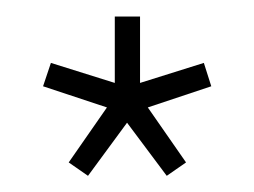

<svg xmlns="http://www.w3.org/2000/svg" viewBox="-20 -802 311 235"><path d="M135.5 -651.8 184.1 -586.8 207.7 -603.2 160.9 -670.5 238.6 -696.4 229.5 -725 151.4 -700.5V-781.8H120.5V-700.5L42.3 -725L32.7 -696.4L110.9 -670.5L64.1 -603.2L87.7 -586.8Z"/></svg>

Font: Spartan MB
Style: Regular
Weight: 212
Designer: Matt Bailey, Mirko Velimirovic
Foundry: Matt Bailey
Version: Version 1.005